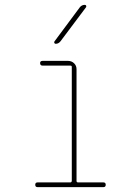

<svg xmlns="http://www.w3.org/2000/svg" viewBox="-20 -770 540 790"><path d="M134.8 0Q125 0 125 -9.8Q125 -19.5 134.8 -19.5H269.5Q274.4 -19.5 275.4 -25.4V-495.1Q275.4 -500 269.5 -500H155.3Q145.5 -500 145 -509.8Q144.5 -519.5 155.3 -519.5H259.8Q274.4 -519.5 284.7 -509.8Q294.9 -500 294.9 -485.4V-25.4Q294.9 -20.5 299.8 -19.5H405.3Q415 -19.5 415 -9.8Q415 0 405.3 0ZM209 -589.8Q205.1 -589.8 203.6 -593.3Q202.1 -596.7 204.1 -599.6L308.6 -740.2Q316.4 -750 329.1 -750Q333 -750 334.5 -746.6Q335.9 -743.2 334 -740.2L228.5 -599.6Q220.7 -589.8 209 -589.8Z"/></svg>

Font: Rounded-X Mgen+ 2m thin
Style: Regular
Weight: 100
Designer: [Source Han Sans]
Ryoko NISHIZUKA  (kana & ideographs); Paul D. Hunt (Latin, Greek & Cyrillic); Wenlong ZHANG  (bopomofo
Version: Version 1.059.20150602